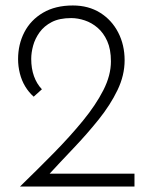

<svg xmlns="http://www.w3.org/2000/svg" viewBox="-20 -681 547 701"><path d="M53 0Q117 -62 176.5 -122.5Q236 -183 283 -240.5Q330 -298 357.5 -352Q385 -406 385 -457Q385 -501 371.5 -531Q358 -561 336.5 -579.5Q315 -598 289.5 -606.5Q264 -615 240 -615Q197 -615 169 -600.5Q141 -586 124.5 -563Q108 -540 101 -514.5Q94 -489 94 -466Q94 -431 104 -403Q114 -375 133 -355L103 -328Q85 -344 72 -365.5Q59 -387 52.5 -413Q46 -439 46 -465Q46 -519 69 -563.5Q92 -608 137 -634.5Q182 -661 246 -661Q303 -661 345.5 -634.5Q388 -608 411.5 -562.5Q435 -517 435 -461Q435 -406 409 -352Q383 -298 340.5 -245Q298 -192 248.5 -140Q199 -88 152 -37L133 -47H471V0Z"/></svg>

Font: Josefin Sans Thin Light
Style: Regular
Weight: 300
Version: Version 2.000